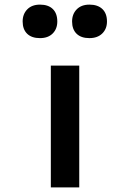

<svg xmlns="http://www.w3.org/2000/svg" viewBox="-20 -811 563 831"><path d="M200 0V-527H323V0ZM367 -646Q331 -646 311.5 -665Q292 -684 292 -718Q292 -750 312 -770.5Q332 -791 367 -791Q403 -791 423 -772Q443 -753 443 -718Q443 -686 422.5 -666Q402 -646 367 -646ZM153 -646Q117 -646 97.5 -665Q78 -684 78 -718Q78 -750 98 -770.5Q118 -791 153 -791Q189 -791 208.5 -772Q228 -753 228 -718Q228 -686 208 -666Q188 -646 153 -646Z"/></svg>

Font: Lexend Zetta Medium
Style: Regular
Weight: 500
Designer: Bonnie Shaver-Troup, Thomas Jockin
Foundry: Lexend
Version: Version 1.007